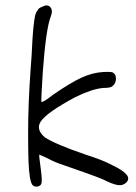

<svg xmlns="http://www.w3.org/2000/svg" viewBox="-20 -677 508 717"><path d="M136.7 -651.4Q156.2 -662.1 167 -651.4Q178.7 -638.7 169.9 -616.2Q151.4 -570.3 139.6 -405.3Q132.8 -297.9 134.8 -295.9Q143.6 -295.9 176.8 -322.3Q243.2 -368.2 284.7 -387.2Q326.2 -406.2 367.2 -408.2Q389.6 -409.2 397 -407.7Q404.3 -406.2 410.2 -397.5Q415 -385.7 411.6 -373Q408.2 -360.4 397.5 -353.5Q389.6 -348.6 365.2 -348.6Q323.2 -344.7 261.7 -314.5Q155.3 -257.8 131.8 -222.7Q113.3 -193.4 147.5 -164.1Q185.5 -138.7 299.8 -99.6Q367.2 -78.1 400.4 -59.6Q478.5 -22.5 452.1 3.9Q440.4 16.6 420.9 14.2Q401.4 11.7 365.2 -6.8Q328.1 -22.5 219.7 -59.6Q185.5 -70.3 155.3 -86.9L127 -99.6Q126 -97.7 127 -87.4Q127.9 -77.1 131.8 -49.8Q137.7 -5.9 135.3 5.9Q132.8 17.6 120.1 19.5Q109.4 21.5 102.5 15.1Q95.7 8.8 91.8 -14.2Q87.9 -37.1 86.4 -76.2Q85 -115.2 85 -182.6Q85 -290 94.7 -423.8Q97.7 -456.1 101.6 -536.1Q107.4 -616.2 114.3 -627.9Q116.2 -633.8 120.1 -637.7Q123 -646.5 136.7 -651.4Z"/></svg>

Font: JasonHandwriting2
Style: Regular
Weight: 400
Version: Version 1.05.10